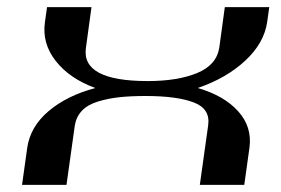

<svg xmlns="http://www.w3.org/2000/svg" viewBox="-20 -520 790 540"><path d="M737.3 -500 731.4 -458Q722.7 -398.4 669.4 -349.1Q616.2 -299.8 536.1 -272.5Q610.4 -251 649.9 -207Q689.5 -163.1 681.6 -104.5L667 0H542L565.4 -167Q572.3 -213.9 524.9 -231.9Q477.5 -250 389.6 -250Q347.7 -250 315.9 -246.6Q284.2 -243.2 255.4 -234.4Q226.6 -225.6 210.4 -208.5Q194.3 -191.4 190.4 -167L167 0H42L56.6 -104.5Q65.4 -164.1 116.7 -207.5Q168 -251 248 -272.5Q175.8 -298.8 136.7 -348.6Q97.7 -398.4 106.4 -458L112.3 -500H237.3L221.7 -385.7Q208 -292 395.5 -292Q479.5 -292 534.2 -314.5Q588.9 -336.9 596.7 -385.7L612.3 -500Z"/></svg>

Font: okolaks
Style: BoldItalic
Weight: 600
Width: 8
Italic angle: -8°
Version: Version 000.6.0